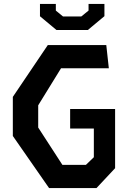

<svg xmlns="http://www.w3.org/2000/svg" viewBox="-20 -960 660 980"><path d="M230.5 0H472.5L567.5 -101.5V-403.5H338V-304H459V-157.5L418.5 -118.5H298.5L175 -309V-422.5L291.5 -611.5H535.5L522.5 -730H224L45.5 -465.5V-266ZM268 -807H428.5L513 -877.5V-940H432V-906L395 -876H301.5L265 -906V-940H184V-877Z"/></svg>

Font: Monaspace Krypton SemiBold
Style: Regular
Weight: 600
Designer: Riley Cran & the Lettermatic Team
Foundry: Lettermatic
Version: Version 1.200 (Monaspace Krypton)